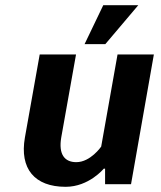

<svg xmlns="http://www.w3.org/2000/svg" viewBox="-20 -710 620 740"><path d="M274 -85C229 -85 205 -115 216 -180L273 -500H133L76 -180C55 -60 113 10 233 10C323 10 380 -60 380 -60H385V0H485L573 -500H433L370 -145C370 -145 329 -85 274 -85ZM378 -690 306 -540H386L513 -690Z"/></svg>

Font: Scada
Style: Bold Italic
Weight: 700
Designer: Jovanny Lemonad
Foundry: Jovanny Lemonad
Version: Version 3.005